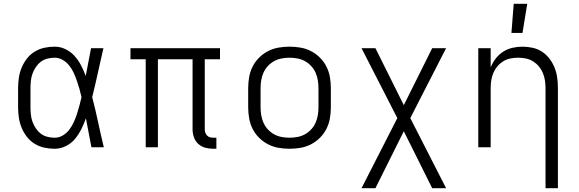

<svg xmlns="http://www.w3.org/2000/svg" viewBox="-20 -773 3040 1008"><path d="M267 8Q239 8 212 2Q185 -4 161.5 -18.5Q138 -33 121 -55Q104 -77 93.5 -102.5Q83 -128 79 -155.5Q75 -183 75 -210V-310Q75 -337 79 -364.5Q83 -392 93.5 -417.5Q104 -443 121 -465Q138 -487 161.5 -501.5Q185 -516 212 -522Q239 -528 267 -528Q297 -528 324.5 -514.5Q352 -501 372 -478.5Q392 -456 406 -429Q420 -402 430 -374Q437 -410 444 -447Q451 -484 458 -520H523Q508 -456 494 -391.5Q480 -327 464 -263Q481 -198 495 -132Q509 -66 525 0H460Q453 -38 445.5 -76Q438 -114 431 -152Q421 -123 407 -95Q393 -67 373.5 -43.5Q354 -20 325.5 -6Q297 8 267 8ZM267 -50Q290 -50 310 -62Q330 -74 344 -92.5Q358 -111 367.5 -132Q377 -153 384 -174.5Q391 -196 397 -218.5Q403 -241 408 -263Q403 -285 397 -306.5Q391 -328 383.5 -349.5Q376 -371 366.5 -391.5Q357 -412 343 -429.5Q329 -447 309 -458.5Q289 -470 267 -470Q247 -470 228 -465Q209 -460 194 -448.5Q179 -437 168 -420.5Q157 -404 150.5 -386Q144 -368 142 -348.5Q140 -329 140 -310V-210Q140 -191 142 -171.5Q144 -152 150.5 -134Q157 -116 168 -99.5Q179 -83 194 -71.5Q209 -60 228 -55Q247 -50 267 -50Z M1100 8Q1078 8 1057.5 2.5Q1037 -3 1021 -17.5Q1005 -32 998 -52.5Q991 -73 991 -94V-462H809V0H745V-462H665V-520H1135V-462H1055V-94Q1055 -85 1058 -76.5Q1061 -68 1067 -61.5Q1073 -55 1082 -52.5Q1091 -50 1100 -50H1116V8Z M1500 8Q1471 8 1442 3Q1413 -2 1387 -15.5Q1361 -29 1340 -50Q1319 -71 1306 -97Q1293 -123 1288 -152Q1283 -181 1283 -210V-310Q1283 -339 1288 -368Q1293 -397 1306 -423Q1319 -449 1340 -470Q1361 -491 1387 -504.5Q1413 -518 1442 -523Q1471 -528 1500 -528Q1529 -528 1558 -523Q1587 -518 1613 -504.5Q1639 -491 1660 -470Q1681 -449 1694 -423Q1707 -397 1712 -368Q1717 -339 1717 -310V-210Q1717 -181 1712 -152Q1707 -123 1694 -97Q1681 -71 1660 -50Q1639 -29 1613 -15.5Q1587 -2 1558 3Q1529 8 1500 8ZM1500 -50Q1521 -50 1542 -54Q1563 -58 1581 -68Q1599 -78 1613.5 -93.5Q1628 -109 1636.5 -128Q1645 -147 1648.5 -168Q1652 -189 1652 -210V-310Q1652 -331 1648.5 -352Q1645 -373 1636.5 -392Q1628 -411 1613.5 -426.5Q1599 -442 1581 -452Q1563 -462 1542 -466Q1521 -470 1500 -470Q1479 -470 1458 -466Q1437 -462 1419 -452Q1401 -442 1386.5 -426.5Q1372 -411 1363.5 -392Q1355 -373 1351.5 -352Q1348 -331 1348 -310V-210Q1348 -189 1351.5 -168Q1355 -147 1363.5 -128Q1372 -109 1386.5 -93.5Q1401 -78 1419 -68Q1437 -58 1458 -54Q1479 -50 1500 -50Z M1878 215 2066 -153 1878 -520H1951L2100 -221L2249 -520H2322L2134 -153L2322 215H2249L2100 -84L1951 215Z M2844 215V-310Q2844 -330 2841 -350.5Q2838 -371 2830 -390Q2822 -409 2809 -424.5Q2796 -440 2778.5 -451Q2761 -462 2740.5 -466Q2720 -470 2700 -470Q2680 -470 2659.5 -466Q2639 -462 2621.5 -451Q2604 -440 2591 -424.5Q2578 -409 2570 -390Q2562 -371 2559 -350.5Q2556 -330 2556 -310V0H2491V-520H2556V-419Q2566 -444 2582.5 -465.5Q2599 -487 2621.5 -501.5Q2644 -516 2670.5 -522Q2697 -528 2723 -528Q2750 -528 2777 -522Q2804 -516 2826.5 -501Q2849 -486 2865.5 -464Q2882 -442 2892 -416.5Q2902 -391 2905.5 -364Q2909 -337 2909 -310V215ZM2665 -600 2677 -753H2748L2723 -600Z"/></svg>

Font: Iosevka Aile Light
Style: Regular
Weight: 300
Designer: Belleve Invis
Foundry: Belleve Invis
Version: Version 27.3.5; ttfautohint (v1.8.4)